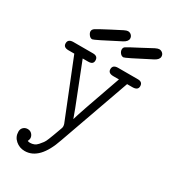

<svg xmlns="http://www.w3.org/2000/svg" viewBox="-208 -736 940 1064"><g transform="rotate(30 262.5 -204.0)"><path d="M23.9 -403.8Q23.9 -430.7 57.1 -431.2H183.1Q215.3 -431.2 214.8 -402.8Q214.8 -377.9 183.1 -377.9H147.9L250 -118.2L271 -61Q278.8 -93.3 379.9 -377.9H344.2Q310.1 -377.9 310.1 -403.8Q310.1 -430.7 342.8 -431.2H470.2Q501 -431.2 501 -403.8Q501 -377.9 465.8 -377.9H432.1L272 73.2Q220.2 227.1 125 227.1Q91.8 227.1 66.9 205.6Q42 184.1 42 150.9Q42 133.8 53 123.3Q64 112.8 80.1 112.8Q97.2 112.8 107.7 124.5Q118.2 136.2 118.2 150.9Q118.2 157.7 112.8 169.9Q119.6 172.9 128.9 172.9Q142.1 172.9 154.1 168Q166 163.1 176 151.6Q186 140.1 193.6 130.1Q201.2 120.1 208.5 101.1Q215.8 82 220 71.5Q224.1 61 231.4 40.5Q238.8 20 241.2 13.2Q245.1 2 240.2 -13.2L94.2 -377.9H57.1Q23.9 -377.9 23.9 -403.8ZM109.9 -529.8Q109.9 -542 122.3 -550.5Q134.8 -559.1 204.1 -595.2Q242.2 -614.3 266.1 -627Q282.2 -634.8 290 -634.8Q303.2 -634.8 312 -626Q320.8 -617.2 320.8 -605Q320.8 -585.9 293.9 -571.8Q147.9 -495.6 140.1 -496.1Q127.9 -496.1 118.9 -508.1Q109.9 -520 109.9 -529.8ZM397.9 -590.8Q439 -612.8 465.8 -627Q481.9 -634.8 490.2 -634.8Q502.4 -634.8 511.7 -626.5Q521 -618.2 521 -605Q521 -585.9 494.1 -571.8Q348.1 -495.6 339.8 -496.1Q327.6 -496.1 318.8 -507.1Q310.1 -518.1 310.1 -530Q310.1 -542 319.6 -548.6Q329.1 -555.2 397.9 -590.8Z"/></g></svg>

Font: CMU Typewriter Text
Style: Light
Weight: 200
Version: Version 0.7.0